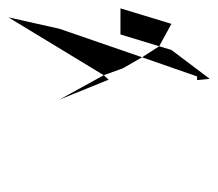

<svg xmlns="http://www.w3.org/2000/svg" viewBox="-52 -764 534 471"><g transform="rotate(-90 215.5 -528.0)"><path d="M207 -650 256 -529 267 -541ZM267 -541 284 -494 311 -447 381 -650 409 -775ZM255 -312 258 -281 329 -375 338 -405 311 -447 264 -312ZM338 -405 393 -375 431 -500H367Z"/></g></svg>

Font: bitstorm
Style: maxcnobl
Weight: 400
Version: Version 0.2